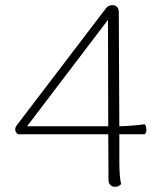

<svg xmlns="http://www.w3.org/2000/svg" viewBox="-20 -716 622 745"><path d="M548 -213Q548 -199 541 -195H443V-94Q443 -29 450 -2Q441 9 426 9Q415 9 408 1.5Q401 -6 401 -19L400 -195H50Q39 -203 39 -214Q39 -222 46 -231L392 -685Q401 -696 417 -696Q428 -696 434.5 -688.5Q441 -681 441 -669L443 -226Q502 -228 542 -234Q548 -225 548 -213ZM400 -226 399 -639 85 -226Z"/></svg>

Font: Arima Madurai ExtraLight
Style: Regular
Weight: 275
Designer: Joana Correia and Natanael Gama
Foundry: NDISCOVER
Version: Version 1.019